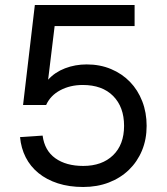

<svg xmlns="http://www.w3.org/2000/svg" viewBox="-20 -730 666 766"><path d="M312 16Q256 16 211 1.5Q166 -13 133.5 -39.5Q101 -66 82.5 -102.5Q64 -139 60 -183L150 -189Q158 -129 201 -98.5Q244 -68 312 -68Q387 -68 431 -110.5Q475 -153 475 -228Q475 -303 431.5 -347Q388 -391 310 -391Q260 -391 220.5 -370Q181 -349 164 -311H72L119 -710H517V-626H198L172 -412Q199 -442 239.5 -457.5Q280 -473 326 -473Q379 -473 423 -454.5Q467 -436 498.5 -403.5Q530 -371 547.5 -326Q565 -281 565 -228Q565 -174 546.5 -129.5Q528 -85 494.5 -52.5Q461 -20 414.5 -2Q368 16 312 16Z"/></svg>

Font: Geist
Style: Regular
Weight: 400
Designer: Basement.studio, Andrés Briganti, Mateo Zaragoza
Foundry: Basement.studio, Vercel, Andrés Briganti, Guido Ferreyra, Mateo Zaragoza
Version: Version 1.401